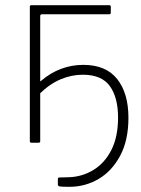

<svg xmlns="http://www.w3.org/2000/svg" viewBox="-20 -550 545 740"><path d="M248 170Q217 170 210 168.5Q203 167 203 161V140Q203 137 204.5 135.5Q206 134 209 134L247 133Q298 131 341 104.5Q384 78 409.5 27.5Q435 -23 435 -97Q435 -174 403.5 -218Q372 -262 299 -262Q256 -262 214 -244.5Q172 -227 131 -187V-242Q131 -237 133 -236Q135 -235 139 -239Q174 -269 215 -284.5Q256 -300 301 -300Q388 -300 431.5 -245.5Q475 -191 475 -96Q475 -9 443 50.5Q411 110 359.5 140Q308 170 248 170ZM101 0Q95 0 95 -6V-524Q95 -530 101 -530H401Q407 -530 407 -524V-501Q407 -495 401 -495H142Q135 -495 135 -488V-6Q135 0 129 0Z"/></svg>

Font: Libre Franklin Thin
Style: Regular
Weight: 100
Designer: Pablo Impallari, Rodrigo Fuenzalida, Nhung Nguyen
Foundry: Impallari Type
Version: Version 3.000